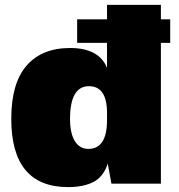

<svg xmlns="http://www.w3.org/2000/svg" viewBox="-20 -750 729 784"><path d="M675 -671V-575H637V0H435L420 -82Q403 -29 362.5 -7.5Q322 14 258 14Q26 14 26 -265Q26 -410 88.5 -482Q151 -554 266 -554Q384 -554 417 -473V-575H295V-671H417V-730H637V-671ZM266 -264Q266 -206 285.5 -174Q305 -142 341 -142Q417 -142 417 -260V-289Q417 -398 343 -398Q266 -398 266 -264Z"/></svg>

Font: Nacelle Black
Style: Regular
Weight: 900
Designer: Sora Sagano
Foundry: Sora Sagano
Version: Version 1.000;FEAKit 1.0